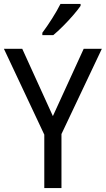

<svg xmlns="http://www.w3.org/2000/svg" viewBox="-20 -964 542 984"><path d="M251 -369 409 -714H502L295 -277V0H207V-274L0 -714H94ZM393 -934Q380 -915 355.5 -886.5Q331 -858 303 -830Q275 -802 253 -784H197V-796Q221 -828 247 -869Q273 -910 290 -944H393Z"/></svg>

Font: Noto Sans Thai SemCond
Style: Regular
Weight: 400
Width: 4
Designer: Monotype Design Team
Foundry: Monotype Imaging Inc.
Version: Version 2.002; ttfautohint (v1.8.4.7-5d5b)